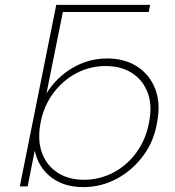

<svg xmlns="http://www.w3.org/2000/svg" viewBox="-20 -762 715 785"><path d="M61 0 210 -742H594L588 -713H237L170 -380Q211 -446 276.5 -484.5Q342 -523 419 -523Q489 -523 540 -490.5Q591 -458 614 -400Q637 -342 623 -266Q611 -187 566.5 -126.5Q522 -66 458 -31.5Q394 3 320 3Q242 3 189.5 -37Q137 -77 122 -146L93 0ZM323 -27Q388 -27 444.5 -57Q501 -87 539.5 -141Q578 -195 590 -265Q603 -333 583.5 -384Q564 -435 519.5 -463.5Q475 -492 412 -492Q347 -492 291 -462Q235 -432 196 -378.5Q157 -325 145 -255Q133 -187 152 -136Q171 -85 215.5 -56Q260 -27 323 -27Z"/></svg>

Font: Montserrat ExtraLight
Style: Italic
Weight: 200
Italic angle: -11.3°
Designer: Julieta Ulanovsky
Foundry: Julieta Ulanovsky
Version: Version 9.000; ttfautohint (v1.8.4.7-5d5b)